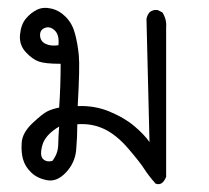

<svg xmlns="http://www.w3.org/2000/svg" viewBox="-20 -280 540 496"><path d="M381.8 194.3Q362.3 171.9 352.5 156.2Q342.8 140.6 312 104.5Q281.2 68.4 249 53.2Q216.8 38.1 179.7 41Q179.7 74.2 176.8 107.4Q173.8 140.6 150.4 165.5Q127 190.4 101.6 185.5Q76.2 180.7 60.5 165.5Q44.9 150.4 39.6 131.8Q34.2 113.3 36.1 87.9Q38.1 62.5 64 38.1Q89.8 13.7 103 7.3Q116.2 1 132.8 -2Q134.8 -29.3 135.7 -58.1Q136.7 -86.9 136.7 -115.2Q96.7 -115.2 80.1 -121.1Q63.5 -127 46.4 -145.5Q29.3 -164.1 31.7 -190.4Q34.2 -216.8 46.9 -231.9Q59.6 -247.1 75.7 -254.9Q91.8 -262.7 112.8 -257.8Q133.8 -252.9 150.4 -235.8Q167 -218.8 173.8 -192.9Q180.7 -167 183.6 -137.2Q186.5 -107.4 180.7 -5.9Q224.6 -7.8 263.2 8.3Q301.8 24.4 327.1 45.9Q352.5 67.4 366.2 86.9L358.4 -231.4Q360.4 -241.2 366.2 -248Q375 -255.9 387.7 -253.9L399.4 -248Q411.1 -230.5 409.2 -208V176.8Q399.4 201.2 381.8 194.3ZM115.2 135.7Q129.9 117.2 130.4 93.8Q130.9 70.3 132.8 46.9Q96.7 68.4 89.4 95.2Q82 122.1 91.3 130.9Q100.6 139.6 115.2 135.7ZM130.9 -163.1Q133.8 -189.5 121.6 -201.2Q109.4 -212.9 96.2 -208Q83 -203.1 83.5 -188.5Q84 -173.8 97.2 -167Q110.4 -160.2 130.9 -163.1Z"/></svg>

Font: JasonHandwriting2
Style: Regular
Weight: 400
Version: Version 1.05.10